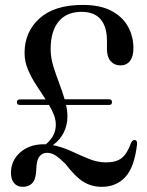

<svg xmlns="http://www.w3.org/2000/svg" viewBox="-20 -732 582 762"><path d="M23.5 -46Q23.5 -94.5 60 -127Q96.5 -159.5 155 -159.5Q158 -159.5 161.5 -159Q202 -192.5 201.5 -237.5Q201.5 -256.5 194 -276Q186.5 -295.5 174.5 -315.5H59.5Q47 -315.5 47 -326Q47 -337.5 60 -337.5H161Q143 -365.5 123.5 -395Q104 -424.5 90.8 -456.2Q77.5 -488 77.5 -522Q77.5 -605.5 136.8 -659Q196 -712.5 308.5 -712.5Q377.5 -712.5 422 -689Q466.5 -665.5 488 -626.5Q509.5 -587.5 509.5 -540.5Q509.5 -508 496 -490.2Q482.5 -472.5 458 -472.5Q434 -472.5 419.2 -489.2Q404.5 -506 404.5 -536.5V-570Q404.5 -625.5 379.5 -655.2Q354.5 -685 304 -685Q244.5 -685 212.8 -646.8Q181 -608.5 181 -537Q181 -504.5 191 -471.2Q201 -438 214 -404.2Q227 -370.5 236.5 -338H413Q424.5 -338 424.5 -326.5Q424.5 -315.5 413 -315.5H242Q248 -289.5 247.5 -268Q247.5 -236.5 233.5 -207.2Q219.5 -178 190 -156Q227.5 -148.5 263 -132Q298.5 -115.5 332.8 -101.5Q367 -87.5 400.5 -87.5Q441.5 -87.5 463.5 -105.2Q485.5 -123 500 -165Q506 -177 514.5 -176.5Q525 -175.5 524 -160Q513.5 -68 477.2 -29.2Q441 9.5 384.5 9.5Q343 9.5 310.5 -10.8Q278 -31 239 -82.5Q215 -106 199.2 -115.8Q183.5 -125.5 166.5 -125.5Q147 -125.5 135.8 -110Q124.5 -94.5 124 -58.5Q122.5 -20.5 108.5 -5.5Q94.5 9.5 70 9.5Q49 9.5 36.2 -5Q23.5 -19.5 23.5 -46Z"/></svg>

Font: Fraunces 144pt Soft
Style: Regular
Weight: 400
Version: Version 1.000;[0bf87f6ff]